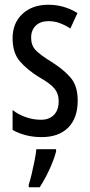

<svg xmlns="http://www.w3.org/2000/svg" viewBox="-20 -567 379 808"><path d="M307 -144Q307 -70 267 -30Q227 10 155 10Q118 10 87 1.5Q56 -7 33 -20V-104Q55 -86 87 -74.5Q119 -63 152 -63Q187 -63 207 -83.5Q227 -104 227 -141Q227 -173 208.5 -195Q190 -217 145 -242Q95 -273 64 -308.5Q33 -344 33 -406Q33 -470 74.5 -508.5Q116 -547 183 -547Q250 -547 306 -512L276 -447Q255 -461 232 -469.5Q209 -478 184 -478Q150 -478 130.5 -459Q111 -440 111 -408Q111 -376 130 -356Q149 -336 196 -307Q246 -276 276.5 -241Q307 -206 307 -144ZM216 71Q206 108 186.5 149.5Q167 191 147 221H101V210Q107 192 113.5 164.5Q120 137 125.5 109Q131 81 133 61H216Z"/></svg>

Font: Noto Sans Sinhala ExtraCondensed
Style: Regular
Weight: 400
Width: 2
Designer: Jelle Bosma - Monotype Design Team
Foundry: Monotype Imaging Inc.
Version: Version 2.006; ttfautohint (v1.8.4.7-5d5b)